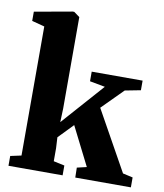

<svg xmlns="http://www.w3.org/2000/svg" viewBox="-89 -891 823 964"><g transform="rotate(10 322.0 -409.0)"><path d="M20 0V-50L75.5 -62V-720L11 -737V-784L203 -818.5H211L240.5 -797V-330L238 -261L427.5 -474.5L349.5 -489V-538H609V-489L529 -473.5L423 -367L593 -62L644 -50.5V0H360.5L359.5 -50.5L408.5 -62L309.5 -258.5L237 -183.5L240 -128.5V-62L296 -50V0Z"/></g></svg>

Font: Merriweather 60pt Black
Style: Regular
Weight: 900
Version: Version 2.100